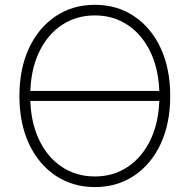

<svg xmlns="http://www.w3.org/2000/svg" viewBox="-20 -757 777 787"><path d="M641.6 -384.3V-343.3H92.8V-384.3ZM369.1 9.8Q277.8 9.8 207.8 -37.1Q137.7 -84 98.6 -168Q59.6 -252 59.6 -363.3Q59.6 -475.6 98.9 -559.6Q138.2 -643.6 208 -690.4Q277.8 -737.3 369.1 -737.3Q460 -737.3 529.8 -690.4Q599.6 -643.6 638.7 -559.6Q677.7 -475.6 677.7 -363.3Q677.7 -251.5 638.7 -167.5Q599.6 -83.5 529.8 -36.9Q460 9.8 369.1 9.8ZM369.1 -33.7Q445.8 -33.7 505.4 -74.2Q564.9 -114.7 599.1 -188.7Q633.3 -262.7 633.3 -363.3Q633.3 -464.4 599.1 -538.6Q564.9 -612.8 505.4 -653.3Q445.8 -693.8 369.1 -693.8Q292 -693.8 232.2 -653.6Q172.4 -613.3 138.2 -539.1Q104 -464.8 104 -363.3Q104 -263.2 137.9 -189Q171.9 -114.7 231.7 -74.2Q291.5 -33.7 369.1 -33.7Z"/></svg>

Font: Inter 20pt ExtraLight
Style: Regular
Weight: 250
Version: Version 4.001;git-66647c0bb